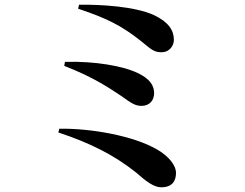

<svg xmlns="http://www.w3.org/2000/svg" viewBox="-20 -758 1040 816"><path d="M719 -588C719 -629 697 -664 634 -694C552 -731 410 -739 316 -738L312 -721C432 -681 496 -650 581 -582C620 -551 633 -535 668 -536C704 -537 719 -568 719 -588ZM256 -495 253 -478C381 -429 453 -378 497 -349C537 -320 555 -308 581 -308C618 -308 635 -334 635 -362C635 -408 597 -435 551 -454C501 -475 391 -499 256 -495ZM232 -211 228 -195C361 -151 464 -100 558 -25C599 11 633 38 665 38C713 38 728 10 728 -23C728 -56 696 -95 647 -123C547 -181 367 -213 232 -211Z"/></svg>

Font: Noto Serif KR
Style: Bold
Weight: 700
Designer: Ryoko NISHIZUKA 西塚涼子 (kana & ideographs); Frank Grießhammer (Latin, Greek & Cyrillic); Wenlong ZHANG 张文龙 (bopomofo); San
Foundry: Adobe
Version: Version 2.001;hotconv 1.1.0;makeotfexe 2.6.0